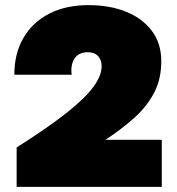

<svg xmlns="http://www.w3.org/2000/svg" viewBox="-20 -730 690 750"><path d="M45 0V-154Q165 -230 238 -287.5Q311 -345 344 -389.5Q377 -434 377 -471Q377 -496 363 -511Q349 -526 323 -526Q287 -526 271 -501Q255 -476 260 -438H36Q36 -521 71.5 -582Q107 -643 172 -676.5Q237 -710 326 -710Q409 -710 473 -684Q537 -658 573.5 -609Q610 -560 610 -491Q610 -421 582 -367.5Q554 -314 505 -270Q456 -226 392 -184H612V0Z"/></svg>

Font: Azeret Mono Thin Black
Style: Regular
Weight: 900
Version: Version 1.002